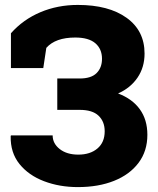

<svg xmlns="http://www.w3.org/2000/svg" viewBox="-20 -741 636 771"><path d="M292.5 10.3Q219.2 10.3 157.2 -13.2Q95.2 -36.6 58.3 -82.3Q21.5 -127.9 22.9 -194.3L23.9 -197.3H191.4Q191.4 -164.6 220 -142.3Q248.5 -120.1 294.4 -120.1Q342.3 -120.1 371.3 -144.8Q400.4 -169.4 400.4 -213.9Q400.4 -252.9 375.7 -276.4Q351.1 -299.8 300.3 -299.8H210V-425.8H300.3Q346.2 -425.8 367.9 -447.5Q389.6 -469.2 389.6 -504.9Q389.6 -544.4 362.8 -567.4Q335.9 -590.3 282.2 -590.3Q202.6 -590.3 166 -548.8L153.8 -467.8H23.9V-607.4Q72.8 -662.6 142.1 -691.9Q211.4 -721.2 292.5 -721.2Q416.5 -721.2 488.5 -669.4Q560.5 -617.7 560.5 -525.9Q560.5 -470.7 532.2 -429.2Q503.9 -387.7 454.1 -365.7Q511.2 -344.2 541.5 -302.2Q571.8 -260.3 571.8 -199.7Q571.8 -134.3 536.4 -87.2Q501 -40 438.2 -14.9Q375.5 10.3 292.5 10.3Z"/></svg>

Font: Roboto Slab Black
Style: Regular
Weight: 900
Designer: Google
Version: Version 2.000; ttfautohint (v1.8.1.43-b0c9)